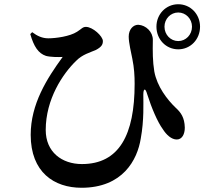

<svg xmlns="http://www.w3.org/2000/svg" viewBox="-20 -848 970 907"><path d="M822 -615C880 -615 925 -662 925 -722C925 -781 880 -828 822 -828C764 -828 719 -781 719 -722C719 -662 764 -615 822 -615ZM365 39C560 39 629 -93 645 -194C661 -280 657 -363 657 -400C657 -432 667 -433 675 -404C696 -338 724 -272 749 -238C766 -211 790 -189 815 -189C840 -189 853 -214 853 -245C852 -293 834 -317 811 -338C769 -378 722 -440 709 -510C701 -558 701 -605 702 -660C702 -697 670 -729 633 -731C609 -731 588 -709 588 -675C588 -646 600 -597 605 -571C614 -527 616 -489 616 -452C616 -211 543 -73 367 -73C272 -73 196 -130 196 -234C196 -380 277 -500 339 -560C369 -591 406 -600 433 -612C459 -626 466 -637 466 -654C466 -677 418 -721 386 -721C370 -721 365 -711 344 -698C310 -676 244 -667 208 -667C180 -667 156 -678 132 -696L123 -687C140 -628 161 -596 197 -584C219 -578 257 -578 276 -579C201 -476 125 -356 125 -211C125 -34 236 39 365 39ZM822 -654C786 -654 757 -684 757 -722C757 -759 786 -789 822 -789C858 -789 887 -759 887 -722C887 -684 858 -654 822 -654Z"/></svg>

Font: GenRyuMin2 TW B
Style: Regular
Weight: 700
Version: Version 2.100;PS 2.1;hotconv 16.6.51;makeotf.lib2.5.65220 DE